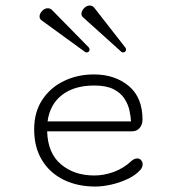

<svg xmlns="http://www.w3.org/2000/svg" viewBox="-20 -666 645 694"><path d="M424.3 -476.6Q420.9 -476.6 418.9 -478.5L281.2 -602.5Q274.4 -607.4 274.4 -616.2Q274.4 -626.5 283.7 -636.2Q293 -646 304.2 -646Q313 -646 319.8 -639.2L432.6 -494.6Q435.5 -491.7 435.5 -487.3Q435.5 -476.6 424.3 -476.6ZM292.5 -476.6Q289.1 -476.6 287.1 -478.5L129.9 -592.8Q123 -597.7 123 -606.4Q123 -616.7 132.3 -626.5Q141.6 -636.2 152.8 -636.2Q161.6 -636.2 168.5 -629.4L300.8 -494.6Q303.7 -491.7 303.7 -487.3Q303.7 -476.6 292.5 -476.6ZM324.7 8.3Q259.8 8.3 209.7 -16.4Q159.7 -41 131.6 -87.4Q103.5 -133.8 103.5 -198.7Q103.5 -261.2 133.1 -305.7Q162.6 -350.1 211.7 -373.5Q260.7 -397 319.3 -397Q395 -397 445.1 -355.5Q495.1 -314 495.1 -233.9Q495.1 -215.8 484.9 -203.6Q474.6 -191.4 457.5 -191.4H150.4Q152.8 -111.8 200.7 -71.8Q248.5 -31.7 320.8 -31.7Q356.4 -31.7 392.1 -44.9Q427.7 -58.1 456.1 -85Q466.3 -93.3 476.1 -93.3Q484.9 -93.3 490.2 -86.9Q495.6 -80.6 495.6 -71.8Q495.6 -61 486.8 -51.3Q468.8 -31.7 440.4 -18.6Q412.1 -5.4 381.1 1.5Q350.1 8.3 324.7 8.3ZM151.9 -227.1H453.6Q452.6 -245.1 447.8 -267.3Q442.9 -289.6 429.4 -310.1Q416 -330.6 389.9 -343.8Q363.8 -356.9 320.3 -356.9Q249 -356.9 204.8 -323.2Q160.6 -289.6 151.9 -227.1Z"/></svg>

Font: Cutive Mono
Style: Regular
Weight: 400
Designer: Vernon Adams
Foundry: Vernon Adams
Version: Version 1.110; ttfautohint (v1.8.4.7-5d5b)